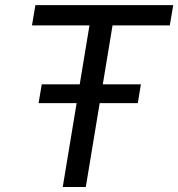

<svg xmlns="http://www.w3.org/2000/svg" viewBox="-20 -748 713 768"><path d="M107.9 -646.5 121.6 -727.5H672.9L659.2 -646.5H430.2L323.2 0H231L337.9 -646.5ZM134.3 -335.4 147 -410.6H543.5L531.2 -335.4Z"/></svg>

Font: Inter 16pt
Style: Italic
Weight: 400
Italic angle: -9.3988°
Version: Version 4.001;git-66647c0bb